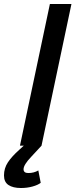

<svg xmlns="http://www.w3.org/2000/svg" viewBox="-69 -730 378 962"><path d="M31 0 181 -710H289L139 0ZM36 212Q-4 212 -26.5 197Q-49 182 -49 149Q-49 113 -29.5 83.5Q-10 54 27 21L72 -20L139 0L87 56Q49 96 49 118Q49 137 73 137Q101 137 123 124L135 186Q121 197 94 204.5Q67 212 36 212Z"/></svg>

Font: Geist Medium
Style: Italic
Weight: 500
Italic angle: -12°
Designer: Basement.studio, Andrés Briganti, Mateo Zaragoza
Foundry: Basement.studio, Vercel, Andrés Briganti, Guido Ferreyra, Mateo Zaragoza
Version: Version 1.500; ttfautohint (v1.8.4.7-5d5b)